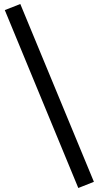

<svg xmlns="http://www.w3.org/2000/svg" viewBox="-20 -825 493 960"><path d="M371.5 115 4 -774.5 81.5 -805 449.5 84Z"/></svg>

Font: Geologica Roman Light
Style: Regular
Weight: 300
Designer: Sindre Bremnes, Frode Helland
Foundry: Monokrom Skriftforlag AS
Version: Version 1.010;gftools[0.9.28]